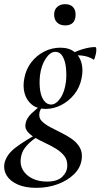

<svg xmlns="http://www.w3.org/2000/svg" viewBox="-66 -621 483 922"><path d="M109 281Q55 281 19 265Q-17 249 -33.5 222.5Q-50 196 -45 165Q-36 121 11 86Q58 51 121 18L128 26Q108 38 88 54Q68 70 53 90Q38 110 34 138Q29 171 44.5 196.5Q60 222 90 236.5Q120 251 159 251Q210 251 233.5 227.5Q257 204 257 175Q258 147 242.5 127.5Q227 108 202.5 93Q178 78 151 65.5Q124 53 101 39.5Q78 26 65 9.5Q52 -7 57 -29Q62 -54 85 -76Q108 -98 141 -123L149 -116Q139 -111 131.5 -99.5Q124 -88 123 -76Q120 -54 135 -39Q150 -24 175 -10.5Q200 3 228 16.5Q256 30 280 47Q304 64 317.5 88Q331 112 326 146Q320 186 289 216Q258 246 211 263.5Q164 281 109 281ZM153 -98Q112 -98 86.5 -119Q61 -140 52 -173.5Q43 -207 51 -246Q59 -289 84 -321.5Q109 -354 145.5 -373Q182 -392 224 -392Q266 -392 291.5 -371.5Q317 -351 325.5 -318Q334 -285 326 -246Q317 -200 290 -167Q263 -134 227 -116Q191 -98 153 -98ZM179 -119Q203 -119 224 -149.5Q245 -180 251 -231Q254 -260 251 -293Q248 -326 235.5 -349Q223 -372 199 -372Q175 -372 153.5 -339.5Q132 -307 126 -259Q122 -221 126.5 -189Q131 -157 145 -138Q159 -119 179 -119ZM261 -346 260 -353Q290 -372 326.5 -383.5Q363 -395 391 -395Q396 -395 396.5 -385Q397 -375 394.5 -363Q392 -351 389 -342Q386 -333 383 -335Q359 -351 324.5 -354.5Q290 -358 261 -346ZM247 -499Q223 -499 208.5 -512.5Q194 -526 194 -552Q194 -574 208.5 -587.5Q223 -601 247 -601Q271 -601 284 -587.5Q297 -574 297 -552Q297 -499 247 -499Z"/></svg>

Font: Cormorant Light SemiBold
Style: Italic
Weight: 600
Italic angle: -10°
Version: Version 4.000